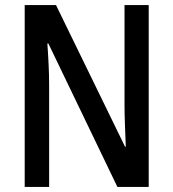

<svg xmlns="http://www.w3.org/2000/svg" viewBox="-20 -734 681 754"><path d="M564 0V-714H469V-319C469 -273 472 -212 474 -158H471L200 -714H77V0H173V-400C173 -450 170 -507 166 -563H170L441 0Z"/></svg>

Font: Noto Sans Devanagari Condensed Medium
Style: Regular
Weight: 500
Width: 3
Designer: Jelle Bosma - Monotype Design Team
Foundry: Monotype Imaging Inc.
Version: Version 2.004